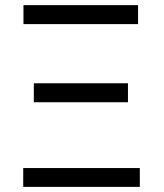

<svg xmlns="http://www.w3.org/2000/svg" viewBox="-20 -731 640 751"><path d="M71.8 -710.9H520V-636.7H71.8ZM112.3 -405.3H480.5V-331.1H112.3ZM70.8 -73.7H526.9V0H70.8Z"/></svg>

Font: RobotoMono-Regular
Style: Regular
Weight: 400
Designer: Google
Version: Version 2.000985; 2015; ttfautohint (v1.3)